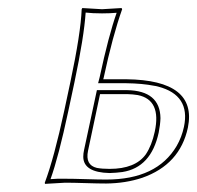

<svg xmlns="http://www.w3.org/2000/svg" viewBox="-20 -452 488 475"><path d="M236.3 -258.8 235.4 -255.9H292.5Q468.8 -253.9 444.8 -136.2Q425.3 -44.9 332 -12.2Q291 1.5 242.7 2Q222.7 2 191.9 1Q160.6 0 141.1 0L91.3 2.9L90.8 0Q113.8 -61 139.2 -179.2L154.3 -250Q179.7 -369.6 182.1 -429.2L183.6 -432.1Q185.5 -432.1 232.4 -429.2L280.8 -432.1L282.2 -429.2Q258.8 -363.8 236.3 -258.8ZM362.8 -126Q379.9 -205.1 320.8 -216.8Q308.6 -218.8 294.4 -219.2H227.5L197.8 -79.1Q190.4 -43.5 219.7 -36.6Q232.4 -34.2 251 -34.2Q314.9 -34.2 340.8 -70.3Q355.5 -92.3 362.8 -126ZM226.6 -261.2Q248.5 -363.3 268.6 -420.4Q252 -418.9 232.4 -418.9Q208.5 -418.9 191.9 -420.9Q188 -361.3 164.1 -248L148.9 -176.8Q125 -64.5 105 -8.8Q122.1 -10.3 141.1 -9.8Q161.1 -9.8 192.4 -8.8Q223.6 -7.8 242.7 -7.8Q368.2 -7.8 417 -90.8Q429.7 -112.8 435.1 -138.2Q451.7 -216.8 371.1 -237.8Q365.7 -239.3 361.8 -239.7Q332 -245.6 292.5 -246.1H222.7ZM372.6 -124Q354 -37.6 282.7 -26.4Q268.1 -24.4 251 -23.9Q186.5 -25.4 186 -64Q186 -72.3 188 -81.1L219.7 -229H294.4Q376 -227.5 377 -159.7Q376.5 -143.6 372.6 -124Z"/></svg>

Font: Linux Biolinum Outline O
Style: Italic
Weight: 400
Italic angle: -12°
Designer: Philipp H. Poll
Foundry: Philipp H. Poll
Version: Version 0.6.2